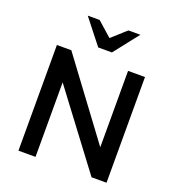

<svg xmlns="http://www.w3.org/2000/svg" viewBox="-166 -1090 1123 1222"><g transform="rotate(20 396.0 -479.0)"><path d="M97.2 -715.8H194.8L592.3 -180.7L579.1 -176.3V-715.8H693.8V0H592.3L200.2 -521.5L212.9 -525.9V0H97.2ZM349.6 -791 217.8 -958.5H298.3L415.5 -854.5H377L493.2 -958.5H574.2L442.4 -791Z"/></g></svg>

Font: Monda SemiBold
Style: Regular
Weight: 600
Designer: Vernon Adams
Foundry: Vernon Adams
Version: Version 2.200